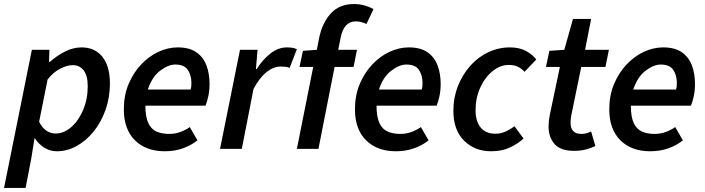

<svg xmlns="http://www.w3.org/2000/svg" viewBox="-37 -738 3496 952"><path d="M-17 194 121 -491H208L206 -431H210Q245 -462 285.5 -482.5Q326 -503 368 -503Q433 -503 470.5 -456.5Q508 -410 508 -324Q508 -254 486 -192.5Q464 -131 427 -85.5Q390 -40 343 -14Q296 12 245 12Q211 12 182.5 -6Q154 -24 136 -52H134L118 48L90 194ZM238 -76Q280 -76 316.5 -108Q353 -140 375.5 -193.5Q398 -247 398 -310Q398 -363 378 -389Q358 -415 324 -415Q296 -415 261.5 -397.5Q227 -380 199 -344L157 -134Q173 -103 194 -89.5Q215 -76 238 -76Z M832 -418Q797 -418 756.5 -387Q716 -356 696 -294H908Q911 -305 911.5 -311.5Q912 -318 912 -328Q912 -364 894.5 -391Q877 -418 832 -418ZM780 12Q687 12 632 -42.5Q577 -97 577 -196Q577 -265 600.5 -321Q624 -377 662.5 -418Q701 -459 748.5 -481Q796 -503 844 -503Q902 -503 936.5 -479Q971 -455 986.5 -414Q1002 -373 1002 -322Q1002 -289 996 -261.5Q990 -234 982 -214H684Q684 -158 698.5 -127.5Q713 -97 739.5 -85.5Q766 -74 802 -74Q831 -74 857 -83.5Q883 -93 904 -108L942 -42Q912 -18 871 -3Q830 12 780 12Z M1054 0 1153 -491H1240L1232 -396H1236Q1265 -442 1303.5 -472.5Q1342 -503 1386 -503Q1417 -503 1435 -494L1399 -401Q1390 -406 1378 -407Q1366 -408 1353 -408Q1319 -408 1284.5 -380.5Q1250 -353 1220 -297L1162 0Z M1435 0 1516 -406H1448L1465 -486L1534 -491L1545 -548Q1560 -623 1602.5 -670.5Q1645 -718 1718 -718Q1746 -718 1770.5 -711Q1795 -704 1815 -693L1780 -619Q1770 -624 1756.5 -628Q1743 -632 1727 -632Q1668 -632 1652 -551L1640 -491H1733L1716 -406H1622L1542 0Z M1978 -418Q1943 -418 1902.5 -387Q1862 -356 1842 -294H2054Q2057 -305 2057.5 -311.5Q2058 -318 2058 -328Q2058 -364 2040.5 -391Q2023 -418 1978 -418ZM1926 12Q1833 12 1778 -42.5Q1723 -97 1723 -196Q1723 -265 1746.5 -321Q1770 -377 1808.5 -418Q1847 -459 1894.5 -481Q1942 -503 1990 -503Q2048 -503 2082.5 -479Q2117 -455 2132.5 -414Q2148 -373 2148 -322Q2148 -289 2142 -261.5Q2136 -234 2128 -214H1830Q1830 -158 1844.5 -127.5Q1859 -97 1885.5 -85.5Q1912 -74 1948 -74Q1977 -74 2003 -83.5Q2029 -93 2050 -108L2088 -42Q2058 -18 2017 -3Q1976 12 1926 12Z M2398 12Q2317 12 2264 -40.5Q2211 -93 2211 -188Q2211 -254 2233.5 -311Q2256 -368 2294.5 -411.5Q2333 -455 2384 -479Q2435 -503 2492 -503Q2539 -503 2571.5 -485Q2604 -467 2622 -443L2564 -382Q2548 -399 2530 -407.5Q2512 -416 2486 -416Q2443 -416 2405 -385Q2367 -354 2344 -303Q2321 -252 2321 -192Q2321 -137 2346 -106Q2371 -75 2420 -75Q2447 -75 2471.5 -86.5Q2496 -98 2514 -112L2559 -51Q2531 -25 2491 -6.5Q2451 12 2398 12Z M2810 10Q2742 10 2712.5 -24Q2683 -58 2683 -110Q2683 -138 2689 -168L2739 -406H2670L2687 -486L2761 -491L2804 -644H2894L2864 -491H2982L2965 -406H2845L2795 -163Q2792 -145 2792 -129Q2792 -74 2846 -74Q2859 -74 2871.5 -77.5Q2884 -81 2894 -86L2915 -14Q2897 -5 2870 2.5Q2843 10 2810 10Z M3239 -418Q3204 -418 3163.5 -387Q3123 -356 3103 -294H3315Q3318 -305 3318.5 -311.5Q3319 -318 3319 -328Q3319 -364 3301.5 -391Q3284 -418 3239 -418ZM3187 12Q3094 12 3039 -42.5Q2984 -97 2984 -196Q2984 -265 3007.5 -321Q3031 -377 3069.5 -418Q3108 -459 3155.5 -481Q3203 -503 3251 -503Q3309 -503 3343.5 -479Q3378 -455 3393.5 -414Q3409 -373 3409 -322Q3409 -289 3403 -261.5Q3397 -234 3389 -214H3091Q3091 -158 3105.5 -127.5Q3120 -97 3146.5 -85.5Q3173 -74 3209 -74Q3238 -74 3264 -83.5Q3290 -93 3311 -108L3349 -42Q3319 -18 3278 -3Q3237 12 3187 12Z"/></svg>

Font: Source Sans 3 Semibold
Style: Italic
Weight: 600
Italic angle: -11°
Designer: Paul D. Hunt
Foundry: Adobe
Version: Version 3.052;hotconv 1.1.0;makeotfexe 2.6.0